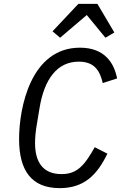

<svg xmlns="http://www.w3.org/2000/svg" viewBox="-20 -955 640 987"><path d="M286.9 12.1C411.9 12.1 479 -55 532 -165.1L467 -198.2C414.1 -104 376.1 -60 296.2 -60C199.9 -60 160.2 -122.9 160.2 -219.1C160.2 -247.2 163 -277 168 -307.2L183.9 -403.1C208.1 -546.9 273.1 -638.1 384.9 -638.1C468 -638.1 494 -588.1 508.2 -528.1L582 -551.8C567.1 -628.9 519.9 -709.9 391 -709.9C138.1 -709.9 78.1 -400.9 78.1 -240.1C78.1 -78.1 142 12.1 286.9 12.1ZM250 -794 289.1 -761 426.1 -877.8 522 -761 567.8 -788 480.8 -935H382.8Z"/></svg>

Font: Margiela Mono Italic Italic
Style: Regular
Weight: 400
Designer: Mike Abbink, Paul van der Laan, Pieter van Rosmalen
Foundry: Bold Monday
Version: Version 2.003 2021